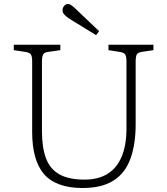

<svg xmlns="http://www.w3.org/2000/svg" viewBox="-20 -927 837 961"><path d="M393 14Q326 14 277.5 -4Q229 -22 199.5 -56.5Q170 -91 155.5 -144Q141 -197 141 -267V-620Q141 -645 134.5 -654.5Q128 -664 108 -667L49 -676V-703H282V-676L220 -667Q203 -665 196.5 -655Q190 -645 190 -617V-270Q190 -188 210.5 -134Q231 -80 278 -54Q325 -28 403 -28Q472 -28 518.5 -57Q565 -86 589 -143Q613 -200 613 -284V-620Q613 -645 606.5 -654.5Q600 -664 580 -667L523 -676V-703H748V-676L688 -667Q670 -664 664.5 -654Q659 -644 659 -617V-305Q659 -205 633 -133Q607 -61 548.5 -23.5Q490 14 393 14ZM461 -751 326 -834Q310 -845 301.5 -854.5Q293 -864 293 -876Q293 -888 301 -897.5Q309 -907 319 -907Q327 -907 334.5 -902.5Q342 -898 355 -886L476 -771Z"/></svg>

Font: Literata 18pt ExtraLight
Style: Regular
Weight: 250
Designer: Latin by Veronika Burian and Jose Scaglione. Greek by Irene Vlachou. Cyrillic by Vera Evstafieva.
Foundry: TypeTogether
Version: Version 3.103;gftools[0.9.29]